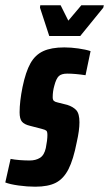

<svg xmlns="http://www.w3.org/2000/svg" viewBox="-42 -697 412 725"><path d="M-22 -8 -2 -97Q13 -94 32.5 -92.5Q52 -91 70 -91Q93 -91 109 -101Q125 -111 131 -138Q137 -168 137 -187Q137 -200 133 -203.5Q129 -207 117 -210L71 -222Q50 -227 41 -237.5Q32 -248 32 -273Q32 -313 43 -368Q55 -426 73 -458Q91 -490 121.5 -504Q152 -518 201 -518Q226 -518 254 -514Q282 -510 300 -504L281 -413Q241 -419 212 -419Q190 -419 180 -409.5Q170 -400 163 -373Q157 -352 157 -330Q157 -320 161.5 -316Q166 -312 176 -310L212 -301Q234 -294 246 -281Q258 -268 258 -235Q258 -205 248 -161Q235 -94 216.5 -58Q198 -22 169 -7Q140 8 91 8Q61 8 28.5 3.5Q-4 -1 -22 -8ZM144 -561 109 -668 110 -677H187L216 -619L265 -677H350L348 -668L261 -561Z"/></svg>

Font: Saira Ultra Condensed ExtraBold
Style: Italic
Weight: 800
Width: 1
Italic angle: -12°
Designer: Hector Gatti with collaboration of the Omnibus-Type team
Foundry: Omnibus-Type
Version: Version 1.001; ttfautohint (v1.8)